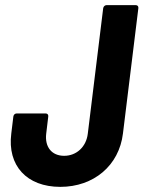

<svg xmlns="http://www.w3.org/2000/svg" viewBox="-20 -720 559 748"><path d="M215 8C345 8 444 -75 459 -200L519 -688C520 -695 516 -700 509 -700H395C389 -700 383 -695 382 -688L322 -199C316 -148 278 -113 230 -113C181 -113 154 -148 160 -199L168 -266C169 -273 165 -278 158 -278H45C38 -278 33 -273 32 -266L24 -200C8 -75 84 8 215 8Z"/></svg>

Font: Barlow Semi Condensed
Style: Bold Italic
Weight: 700
Width: 4
Italic angle: -7°
Designer: Jeremy Tribby
Foundry: Tribby Type
Version: Version 1.422;hotconv 1.0.109;makeotfexe 2.5.65596